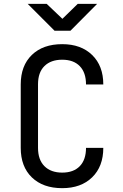

<svg xmlns="http://www.w3.org/2000/svg" viewBox="-20 -970 640 1000"><path d="M304 10Q204 10 146 -46Q88 -102 88 -200V-530Q88 -628 146 -684Q204 -740 304 -740Q402 -740 460 -683.5Q518 -627 518 -530H428Q428 -592 395.5 -625.5Q363 -659 304 -659Q245 -659 211.5 -626Q178 -593 178 -531V-200Q178 -138 211.5 -104.5Q245 -71 304 -71Q363 -71 395.5 -104.5Q428 -138 428 -200H518Q518 -103 460 -46.5Q402 10 304 10ZM264 -810 124 -950H223L305 -872L385 -950H486L347 -810Z"/></svg>

Font: JetBrainsMono NF
Style: Regular
Weight: 400
Designer: Philipp Nurullin, Konstantin Bulenkov
Foundry: JetBrains
Version: Version 2.251; ttfautohint (v1.8.3);Nerd Fonts 2.2.2